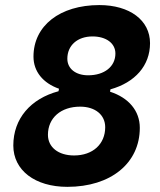

<svg xmlns="http://www.w3.org/2000/svg" viewBox="-20 -723 626 753"><path d="M244.1 9.8C414.6 9.8 528.3 -83 528.3 -221.7C528.3 -288.6 484.4 -339.8 411.6 -363.3L413.1 -372.6C509.3 -399.4 568.4 -465.3 568.4 -553.7C568.4 -643.6 488.8 -703.1 369.6 -703.1C214.8 -703.1 111.3 -622.1 111.3 -501C111.3 -442.4 148.9 -397 211.4 -375L209.5 -365.2C100.1 -335.9 32.2 -257.8 32.2 -152.3C32.2 -55.2 117.2 9.8 244.1 9.8ZM270.5 -113.3C209 -113.3 168 -145.5 168 -194.3C168 -260.7 218.8 -304.7 294.4 -304.7C353.5 -304.7 392.6 -272.5 392.6 -224.1C392.6 -157.7 343.8 -113.3 270.5 -113.3ZM325.7 -427.7C276.9 -427.7 244.1 -453.6 244.1 -492.7C244.1 -544.9 283.7 -580.1 342.8 -580.1C396.5 -580.1 432.6 -553.2 432.6 -513.2C432.6 -461.9 389.6 -427.7 325.7 -427.7Z"/></svg>

Font: Cascadia Code
Style: Bold Italic
Weight: 700
Italic angle: -10°
Monospace: yes
Designer: Aaron Bell
Foundry: Saja Typeworks
Version: Version 2404.023